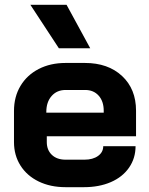

<svg xmlns="http://www.w3.org/2000/svg" viewBox="-20 -768 618 796"><path d="M38 -179V-308Q38 -367 65 -412Q92 -457 140.5 -482Q189 -507 252 -507H332Q428 -507 486 -453Q544 -399 544 -309V-203H174V-179Q174 -146 195 -126Q216 -106 252 -106H330Q365 -106 386.5 -121.5Q408 -137 408 -162H542Q542 -112 515 -73Q488 -34 439.5 -13Q391 8 328 8H252Q189 8 140.5 -15.5Q92 -39 65 -81.5Q38 -124 38 -179ZM410 -301V-309Q410 -348 389 -371.5Q368 -395 333 -395H252Q216 -395 194 -370Q172 -345 172 -304V-301ZM106 -748H256L354 -568H224Z"/></svg>

Font: Stavian Bold
Style: Bold
Weight: 700
Version: Version 1.000; ttfautohint (v1.6)